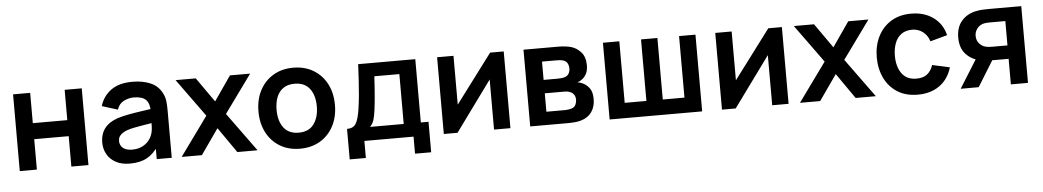

<svg xmlns="http://www.w3.org/2000/svg" viewBox="-37 -891 7309 1346"><g transform="rotate(-5 3617.0 -217.5)"><path d="M189.5 0H69.2V-540H189.5V-326.8H432.2V-540H552.5V0H432.2V-214H189.5Z M843.7 15Q784.8 15 744.4 -7.2Q703.9 -29.4 683.2 -66.5Q662.5 -103.5 662.5 -148Q662.5 -187.2 675.5 -218.2Q688.6 -249.2 715.6 -272Q742.7 -294.8 785.3 -309.5Q818.2 -320.2 861.7 -328.5Q905.2 -336.8 956.6 -344.1Q1007.9 -351.4 1064.2 -359.8L1020.8 -335.7Q1021.2 -391.6 995.9 -418.1Q970.5 -444.7 909.8 -444.7Q873.5 -444.7 839.5 -427.5Q805.6 -410.4 792 -369.2L681.8 -403.7Q701.9 -472 758.3 -513.5Q814.7 -555 910.2 -555Q982.2 -555 1036.8 -531.6Q1091.4 -508.2 1118.2 -454.5Q1132.7 -426.2 1135.7 -396.4Q1138.7 -366.7 1138.7 -331.3V0H1033V-117.2L1050.5 -97.8Q1014 -39.6 965.2 -12.3Q916.4 15 843.7 15ZM867.5 -81.2Q908.5 -81.2 937.4 -95.7Q966.3 -110.2 983.7 -131Q1001 -151.8 1006.8 -170.7Q1016.2 -193.7 1017.7 -223.4Q1019.2 -253.1 1019.2 -271.7L1056.2 -260.5Q1001.3 -251.8 962.3 -245.4Q923.2 -239.1 895.4 -233.4Q867.6 -227.7 846 -220.5Q825.2 -212.8 810.7 -203Q796.2 -193.1 788.4 -180Q780.7 -166.9 780.7 -149.5Q780.7 -129.8 790.5 -114.3Q800.4 -98.8 819.7 -90Q839 -81.2 867.5 -81.2Z M1350.7 0H1208.5L1406 -273L1212.7 -540H1354.7L1476 -367.3L1595.5 -540H1737.5L1544.2 -273L1742.5 0H1600.3L1476 -178.7Z M2041.2 15Q1959.9 15 1899.5 -21.5Q1839.1 -58 1805.8 -122.3Q1772.5 -186.6 1772.5 -270.2Q1772.5 -354.8 1806.5 -419Q1840.5 -483.2 1901 -519.1Q1961.4 -555 2041.2 -555Q2122.5 -555 2183.1 -518.5Q2243.8 -482.1 2277.2 -417.9Q2310.7 -353.7 2310.7 -270.2Q2310.7 -185.9 2277 -121.7Q2243.2 -57.4 2182.6 -21.2Q2121.9 15 2041.2 15ZM2041.2 -97.8Q2112.8 -97.8 2148 -146Q2183.2 -194.2 2183.2 -270.2Q2183.2 -348.6 2147.5 -395.4Q2111.8 -442.2 2041.2 -442.2Q1992.7 -442.2 1961.5 -420.3Q1930.2 -398.5 1915.1 -359.8Q1900 -321.2 1900 -270.2Q1900 -191.4 1935.8 -144.6Q1971.7 -97.8 2041.2 -97.8Z M2494.2 120H2380.5V-94.5Q2424.2 -94.5 2443 -124.4Q2461.7 -154.3 2472.7 -228.5Q2479.2 -272.5 2483.8 -321.5Q2488.3 -370.5 2491.6 -424.9Q2494.8 -479.3 2497.7 -540H2899.7V-94.5H2953.8V120H2840.2V0H2494.2ZM2542.2 -94.5H2779.3V-445.5H2603.2Q2601.6 -415.3 2599.6 -384.1Q2597.6 -352.8 2595 -322Q2592.4 -291.2 2589.7 -262.9Q2587 -234.6 2583.5 -210.3Q2578.2 -168.4 2570.1 -141.4Q2561.9 -114.4 2542.2 -94.5Z M3426.3 -540H3522V0H3406.7V-352.7L3149.7 0H3053.2V-540H3168.5V-196.5Z M3926.5 0H3661.2V-540H3906.5Q3933.2 -540 3956.2 -537Q3979.2 -534.1 3995.7 -529.3Q4034.8 -518.1 4064.5 -484.9Q4094.3 -451.7 4094.3 -392.8Q4094.3 -358.6 4083.5 -336.2Q4072.8 -313.9 4054.5 -298.8Q4045.9 -291.9 4036.9 -287Q4027.9 -282 4019 -279.2Q4038.8 -276.2 4056.2 -267.3Q4083.6 -254.1 4102.4 -227.6Q4121.2 -201.1 4121.2 -153Q4121.2 -98.7 4094.8 -61.4Q4068.5 -24.1 4018 -9.7Q3999.5 -4.5 3975.5 -2.2Q3951.5 0 3926.5 0ZM3783.2 -222.3V-92.8H3918.2Q3928.7 -92.8 3941.1 -95Q3953.5 -97.1 3963.3 -100.5Q3981.7 -106.9 3989.8 -123.5Q3997.8 -140 3997.8 -158Q3997.8 -182.7 3985.7 -197.3Q3973.6 -212 3956.3 -217Q3946.4 -221 3934.8 -221.7Q3923.2 -222.3 3915.5 -222.3ZM3783.2 -445.5V-316.8H3883.2Q3898.4 -316.8 3913.1 -318.6Q3927.8 -320.3 3938 -324.8Q3954.2 -331.6 3962.2 -347Q3970.2 -362.5 3970.2 -381.3Q3970.2 -401.6 3961.4 -417.7Q3952.6 -433.8 3933.7 -439.7Q3920.9 -444.2 3903.2 -444.9Q3885.4 -445.5 3880.7 -445.5Z M4871.3 0H4220.2V-540H4335.5V-107H4488.2V-540H4603.5V-107H4756V-540H4871.3Z M5383.8 -540H5479.5V0H5364.2V-352.7L5107.2 0H5010.7V-540H5126V-196.5Z M5701.7 0H5559.5L5757 -273L5563.7 -540H5705.7L5827 -367.3L5946.5 -540H6088.5L5895.2 -273L6093.5 0H5951.3L5827 -178.7Z M6388 15Q6304.6 15 6245.5 -22.2Q6186.4 -59.5 6155.1 -124Q6123.8 -188.4 6123.5 -270Q6123.8 -352.8 6156.2 -417.2Q6188.6 -481.6 6248.1 -518.3Q6307.6 -555 6389.7 -555Q6481.8 -555 6545.5 -508.8Q6609.2 -462.7 6628.3 -382.7L6508.3 -349.8Q6494.6 -393.5 6462 -417.8Q6429.4 -442.2 6388 -442.2Q6340.8 -442.2 6310.5 -419.8Q6280.2 -397.3 6265.7 -358.4Q6251.2 -319.5 6251 -270Q6251.2 -192.9 6285.7 -145.4Q6320.2 -97.8 6388 -97.8Q6436.2 -97.8 6463.9 -119.9Q6491.6 -142 6505.7 -183.3L6628.3 -156.2Q6603.6 -73.7 6541.1 -29.3Q6478.6 15 6388 15Z M7164.2 0H7043.7V-179.8H6946.8Q6928.7 -179.8 6900.9 -180.9Q6873.2 -181.9 6849 -186.2Q6786.4 -197.5 6745.5 -240.7Q6704.7 -283.8 6704.7 -358.7Q6704.7 -431.5 6743.5 -475.9Q6782.4 -520.3 6845 -532.8Q6871.2 -538.4 6899 -539.2Q6926.8 -540 6945.2 -540H7164ZM6817.2 0H6690.5L6819.7 -206.7H6945ZM6934.7 -274.3H7043.7V-445.5H6934.7Q6924.8 -445.5 6911.4 -444.5Q6898 -443.5 6884.7 -439.8Q6870 -435.6 6856.9 -424.5Q6843.8 -413.3 6835.5 -396.8Q6827.2 -380.3 6827.2 -359.7Q6827.2 -328.2 6845.5 -307.2Q6863.8 -286.3 6887.8 -279.7Q6900.2 -276.3 6912.8 -275.3Q6925.4 -274.3 6934.7 -274.3Z"/></g></svg>

Font: Manrope Variable Light
Style: Regular
Weight: 200
Designer: Mikhail Sharanda
Foundry: Mikhail Sharanda
Version: Version 4.505